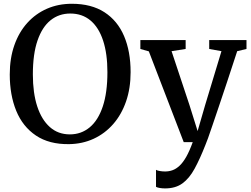

<svg xmlns="http://www.w3.org/2000/svg" viewBox="-20 -772 1362 1043"><path d="M355 11Q247 12.5 175.2 -35.8Q103.5 -84 68.2 -170Q33 -256 33 -367.5Q33 -455.5 58 -526.5Q83 -597.5 128.5 -647.8Q174 -698 235.5 -724.8Q297 -751.5 370 -751.5Q476.5 -751.5 547.5 -705.5Q618.5 -659.5 654 -576Q689.5 -492.5 689.5 -380Q689.5 -292.5 664.8 -221Q640 -149.5 595 -98Q550 -46.5 488.8 -18.2Q427.5 10 355 11ZM359.5 -42Q421 -42 467 -80Q513 -118 538.2 -193.2Q563.5 -268.5 563.5 -380Q563.5 -480.5 540 -551.8Q516.5 -623 471.5 -660.8Q426.5 -698.5 362 -698.5Q300.5 -698.5 255 -662.2Q209.5 -626 184 -552.5Q158.5 -479 158.5 -367.5Q158.5 -267 182.2 -194.2Q206 -121.5 250.8 -81.8Q295.5 -42 359.5 -42ZM877 251.5Q861.5 251.5 848.2 249.2Q835 247 827.5 243V150.5Q833.5 154.5 847.8 157Q862 159.5 877 159.5Q898 159.5 917.5 152.5Q937 145.5 955.5 128.2Q974 111 991.8 79.8Q1009.5 48.5 1027 0H978L788.5 -493L742.5 -506V-554.5H988.5V-506L912 -494L1009.5 -200.5L1053.5 -60L1094.5 -201.5L1183 -494L1116.5 -506V-554.5H1319V-506L1268.5 -494Q1239 -403.5 1214 -328.2Q1189 -253 1169 -193.8Q1149 -134.5 1134.2 -91.2Q1119.5 -48 1110 -21.2Q1100.5 5.5 1096 15Q1066 91.5 1037.2 144.2Q1008.5 197 971 224.2Q933.5 251.5 877 251.5Z"/></svg>

Font: Merriweather 20pt Medium
Style: Regular
Weight: 500
Version: Version 2.100